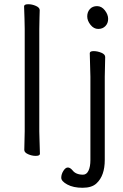

<svg xmlns="http://www.w3.org/2000/svg" viewBox="-20 -727 581 909"><path d="M96 -639 94 -697Q94 -707 114 -707Q132 -707 150 -699Q168 -691 168 -679Q168 -658 167 -643L166 -590V-105L167 -67L169 1Q169 11 149 11Q131 11 113 3Q95 -5 95 -17L97 -105V-590ZM478 -457 476 -364V30Q476 105 437 141Q415 162 371 162Q327 162 298.5 146.5Q270 131 270 114.5Q270 98 280 82Q290 66 301 66Q312 66 323 79Q339 100 373 100Q390 100 399 81Q408 62 408 31V-364L405 -475Q405 -485 423 -485Q441 -485 459.5 -477.5Q478 -470 478 -457ZM439.5 -698Q461 -698 476.5 -678Q492 -658 492 -637.5Q492 -617 479 -603.5Q466 -590 445 -590Q424 -590 408.5 -609.5Q393 -629 393 -649.5Q393 -670 405.5 -684Q418 -698 439.5 -698Z"/></svg>

Font: ToneOZ-Pinyin-WenKai-Regular
Style: Regular
Weight: 400
Designer: Fontworks Inc.
Foundry: ToneOZ
Version: Version 0.240331